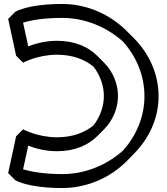

<svg xmlns="http://www.w3.org/2000/svg" viewBox="-20 -895 838 965"><path d="M96 -44 122 -163C152 -151 204 -135 266 -135C357 -135 424 -166 468 -210L503 -245L504 -246C551 -294 573 -356 573 -413C573 -470 550 -533 503 -580L468 -615C424 -659 357 -690 266 -690C204 -690 150 -673 122 -662L96 -781C131 -792 194 -805 294 -805C407 -805 517 -759 598 -686C665 -612 706 -516 706 -411C706 -307 664 -212 599 -139C517 -65 407 -20 294 -20C193 -20 130 -34 96 -44ZM21 -25 56 10C56 10 115 50 294 50C416 50 533 -1 617 -85L652 -121C728 -197 777 -299 777 -411C777 -524 729 -627 652 -704L651 -705L616 -740C533 -823 416 -875 294 -875C115 -875 56 -835 56 -835L21 -800L61 -615L96 -580C96 -580 170 -620 266 -620C346 -620 405 -596 449 -561C484 -517 502 -463 502 -413C502 -363 485 -309 449 -264C406 -229 346 -205 266 -205C170 -205 96 -245 96 -245L61 -210Z"/></svg>

Font: Hussar Press
Style: Bold
Weight: 700
Foundry: Cannot Into Space Fonts
Version: Version 1.43